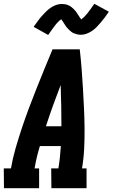

<svg xmlns="http://www.w3.org/2000/svg" viewBox="-35 -996 596 1016"><path d="M-14 0 -15 -105H23Q32 -158 47.5 -211.5Q63 -265 80.5 -317.5Q98 -370 117.5 -422.5Q137 -475 158 -527Q179 -579 200 -631Q221 -683 243 -735H387Q393 -683 397 -631Q401 -579 404 -527Q407 -475 409.5 -422.5Q412 -370 412.5 -317.5Q413 -265 410.5 -211.5Q408 -158 399 -105H423V0H237L236 -105H274Q279 -135 282 -164Q285 -193 287 -223H176Q167 -194 160 -164.5Q153 -135 148 -105H172V0ZM208 -328H290Q290 -383 289 -437.5Q288 -492 286 -546Q265 -492 245.5 -437.5Q226 -383 208 -328ZM220 -811 143 -854Q155 -871 166 -886Q177 -901 187.5 -912.5Q198 -924 208.5 -934.5Q219 -945 232.5 -954.5Q246 -964 261.5 -969.5Q277 -975 292 -975Q301 -975 309.5 -973.5Q318 -972 327 -968Q336 -964 342 -959.5Q348 -955 355 -948Q362 -941 367.5 -934Q373 -927 376.5 -920.5Q380 -914 385.5 -906.5Q391 -899 395 -893Q411 -905 427 -925Q443 -945 464 -976L541 -934Q529 -916 518 -901.5Q507 -887 496.5 -875Q486 -863 476 -852.5Q466 -842 452 -832.5Q438 -823 423 -817.5Q408 -812 393 -812Q384 -812 375 -814Q366 -816 357 -819.5Q348 -823 342 -828Q336 -833 329 -839.5Q322 -846 316.5 -853Q311 -860 307.5 -866.5Q304 -873 298 -881.5Q292 -890 289 -894Q273 -883 257.5 -863Q242 -843 220 -811Z"/></svg>

Font: Iosevka Curly Slab Extrabold
Style: Italic
Weight: 800
Italic angle: -9°
Monospace: yes
Designer: Belleve Invis
Foundry: Belleve Invis
Version: Version 22.1.2; ttfautohint (v1.8.4)